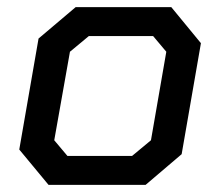

<svg xmlns="http://www.w3.org/2000/svg" viewBox="-20 -518 617 538"><path d="M34 -99 88 -410 192 -498H460L543 -397L489 -86L388 0H116ZM350 -81 403 -125 446 -373 409 -417H229L176 -373L132 -125L169 -81Z"/></svg>

Font: Chakra Petch Medium
Style: Italic
Weight: 500
Italic angle: -10°
Designer: Katatrad Aksorn Co.,Ltd.
Foundry: Cadson Demak Co.,Ltd.
Version: Version 1.000; ttfautohint (v1.6)